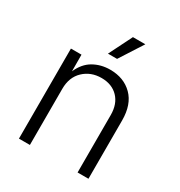

<svg xmlns="http://www.w3.org/2000/svg" viewBox="-178 -884 944 1008"><g transform="rotate(30 294.0 -380.5)"><path d="M149.9 -340.3V0H83.5V-545.9H147.5L147.9 -445.3Q172.9 -502 217.8 -527.6Q262.7 -553.2 318.4 -553.2Q401.4 -553.2 453.1 -501.7Q504.9 -450.2 504.9 -353V0H439V-348.1Q439 -415 401.4 -453.9Q363.8 -492.7 300.8 -492.7Q236.3 -492.7 193.1 -451.7Q149.9 -410.6 149.9 -340.3ZM265.1 -620.1 335.4 -760.7H410.6L320.3 -620.1Z"/></g></svg>

Font: Inter Light
Style: Regular
Weight: 300
Designer: Rasmus Andersson
Foundry: rsms
Version: Version 4.000;git-a52131595